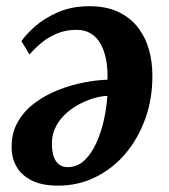

<svg xmlns="http://www.w3.org/2000/svg" viewBox="-20 -582 544 618"><path d="M49 -449.5Q63 -470.5 92.5 -496.8Q122 -523 166.2 -542.5Q210.5 -562 267.5 -562Q323 -562 361.8 -543.2Q400.5 -524.5 424.8 -492.5Q449 -460.5 459.8 -421Q470.5 -381.5 470.5 -340Q471 -265 447.8 -200.2Q424.5 -135.5 383.5 -87.2Q342.5 -39 287.2 -11.8Q232 15.5 167.5 15.5Q115.5 15.5 82.8 -0.8Q50 -17 34 -44.2Q18 -71.5 17.5 -105.5Q16.5 -153 37 -189Q57.5 -225 91.8 -250.5Q126 -276 167.2 -292.2Q208.5 -308.5 250.2 -316.5Q292 -324.5 326 -325.5Q327 -360.5 321.5 -389.8Q316 -419 303.8 -440.8Q291.5 -462.5 272.2 -474.2Q253 -486 226.5 -486Q192.5 -486 164.5 -474.5Q136.5 -463 114.2 -444.8Q92 -426.5 75 -406.5ZM197.5 -44Q229 -44 252 -66Q275 -88 290.5 -122.8Q306 -157.5 314.8 -197.2Q323.5 -237 325.5 -273.5Q304 -272.5 279.2 -265Q254.5 -257.5 230.8 -244.2Q207 -231 187.8 -212.2Q168.5 -193.5 157.2 -169Q146 -144.5 147 -115Q148 -79.5 161.2 -61.8Q174.5 -44 197.5 -44Z"/></svg>

Font: Merriweather 28pt
Style: Bold Italic
Weight: 700
Italic angle: -7.8°
Version: Version 2.101